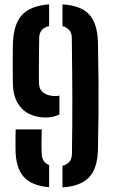

<svg xmlns="http://www.w3.org/2000/svg" viewBox="-20 -827 504 856"><path d="M37.2 -460Q37 -488.2 36.9 -514.7Q36.8 -541.2 36.8 -564.4Q36.8 -587.7 37.1 -606.4Q37.3 -625.1 37.8 -636.7Q41.2 -721.5 79.3 -761.6Q117.4 -801.6 199.1 -807.5V-710.6Q154.9 -701 154.7 -657.4Q154.7 -649 154.3 -622.1Q154 -595.2 153.7 -561.9Q153.5 -528.6 153.3 -499.1Q153.2 -469.7 153.7 -455.8Q154.7 -426.9 174.9 -412.8Q195.2 -398.7 227.3 -398.7Q232.2 -398.7 236.6 -399.3Q241.1 -399.8 244.9 -400.9V-316.5Q232.1 -310.2 216.3 -306.6Q200.6 -303.1 183.1 -303.1Q143.8 -303.1 110.7 -319Q77.6 -334.9 57.6 -369.6Q37.7 -404.3 37.2 -460ZM49.2 -162Q49.2 -172.6 49.1 -188.4Q49 -204.2 49.3 -220.8Q49.5 -237.4 50 -250.2H166.1Q165.6 -223.4 165.1 -196.7Q164.6 -170 165.9 -142.6Q166.7 -122.4 174.8 -109.8Q182.9 -97.3 199.1 -91.2V7.6Q121 1 85.3 -39.2Q49.7 -79.5 49.2 -162ZM258.6 8.4V-88.2Q278.1 -92.5 289.5 -105.9Q300.8 -119.3 300.8 -143.1Q301.8 -212.2 302.2 -272.2Q302.6 -332.1 302.5 -391.1Q302.3 -450.1 301.7 -515Q301.1 -579.9 300.1 -658.8Q300.1 -679.8 289 -692.6Q277.9 -705.3 258.6 -710.6V-807.5Q342.2 -802.2 378.5 -761.7Q414.7 -721.3 416.7 -636.7Q418.7 -542.6 419.2 -466.2Q419.7 -389.9 419.1 -317.2Q418.4 -244.6 416.7 -162Q415.2 -76.5 376.9 -36.4Q338.6 3.6 258.6 8.4Z"/></svg>

Font: Big Shoulders Stencil Text Thin
Style: Regular
Weight: 100
Designer: Patric King
Foundry: XO Type Co
Version: Version 2.001